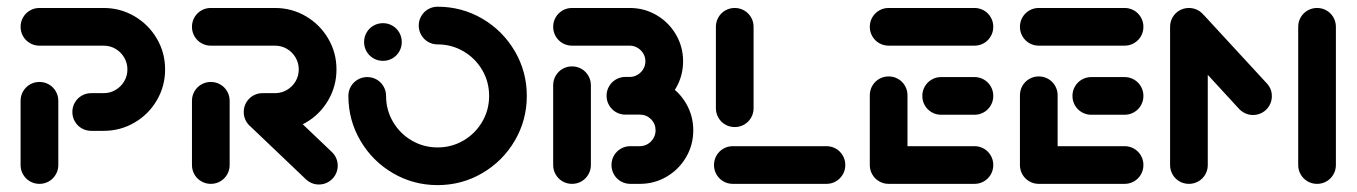

<svg xmlns="http://www.w3.org/2000/svg" viewBox="-20 -542 3999 566"><path d="M96.3 0Q81.1 0 68.3 -7.4Q55.6 -14.8 48.1 -27.6Q40.7 -40.4 40.7 -55.6V-244.8Q40.7 -260 48.1 -272.8Q55.6 -285.6 68.3 -293Q81.1 -300.4 96.3 -300.4Q111.5 -300.4 124.3 -293Q137 -285.6 144.4 -272.8Q151.9 -260 151.9 -244.8V-55.6Q151.9 -40.4 144.4 -27.6Q137 -14.8 124.3 -7.4Q111.5 0 96.3 0ZM193.3 -211.9Q193.3 -227 200.7 -239.8Q208.1 -252.6 220.9 -260Q233.7 -267.4 248.9 -267.4H285.6Q304.8 -267.4 320.7 -276.9Q336.7 -286.3 346.1 -302.2Q355.6 -318.1 355.6 -337.4Q355.6 -356.3 346.1 -372.4Q336.7 -388.5 320.7 -398Q304.8 -407.4 285.6 -407.4H96.3Q81.1 -407.4 68.3 -414.8Q55.6 -422.2 48.1 -435Q40.7 -447.8 40.7 -463Q40.7 -478.1 48.1 -490.9Q55.6 -503.7 68.3 -511.1Q81.1 -518.5 96.3 -518.5H285.6Q334.8 -518.5 376.5 -494.1Q418.1 -469.6 442.4 -428.1Q466.7 -386.7 466.7 -337.4Q466.7 -288.1 442.4 -246.5Q418.1 -204.8 376.5 -180.6Q334.8 -156.3 285.6 -156.3H248.9Q233.7 -156.3 220.9 -163.7Q208.1 -171.1 200.7 -183.9Q193.3 -196.7 193.3 -211.9Z M601.5 0Q586.3 0 573.5 -7.4Q560.7 -14.8 553.3 -27.6Q545.9 -40.4 545.9 -55.6V-244.8Q545.9 -260 553.3 -272.8Q560.7 -285.6 573.5 -293Q586.3 -300.4 601.5 -300.4Q616.7 -300.4 629.4 -293Q642.2 -285.6 649.6 -272.8Q657 -260 657 -244.8V-55.6Q657 -40.4 649.6 -27.6Q642.2 -14.8 629.4 -7.4Q616.7 0 601.5 0ZM975.6 -53.7Q975.6 -38.5 968.1 -25.7Q960.7 -13 948 -5.6Q935.2 1.9 920 1.9Q908.9 1.9 899.1 -2.2Q889.3 -6.3 881.5 -13.7L715.9 -171.5Q707.8 -179.6 703.1 -189.8Q698.5 -200 698.5 -211.9Q698.5 -227 705.9 -239.8Q713.3 -252.6 726.1 -260Q738.9 -267.4 754.1 -267.4Q764.8 -267.4 774.8 -263.3Q784.8 -259.3 792.2 -252.2L958.5 -93.7Q966.7 -85.9 971.1 -75.6Q975.6 -65.2 975.6 -53.7ZM698.5 -211.9Q698.5 -227 705.9 -239.8Q713.3 -252.6 726.1 -260Q738.9 -267.4 754.1 -267.4H790.7Q810 -267.4 825.9 -276.9Q841.9 -286.3 851.3 -302.2Q860.7 -318.1 860.7 -337.4Q860.7 -356.3 851.3 -372.4Q841.9 -388.5 825.9 -398Q810 -407.4 790.7 -407.4H601.5Q586.3 -407.4 573.5 -414.8Q560.7 -422.2 553.3 -435Q545.9 -447.8 545.9 -463Q545.9 -478.1 553.3 -490.9Q560.7 -503.7 573.5 -511.1Q586.3 -518.5 601.5 -518.5H790.7Q840 -518.5 881.7 -494.1Q923.3 -469.6 947.6 -428.1Q971.9 -386.7 971.9 -337.4Q971.9 -288.1 947.6 -246.5Q923.3 -204.8 881.7 -180.6Q840 -156.3 790.7 -156.3H754.1Q738.9 -156.3 726.1 -163.7Q713.3 -171.1 705.9 -183.9Q698.5 -196.7 698.5 -211.9Z M1053.3 -418.1Q1053.3 -433.3 1060.7 -446.1Q1068.1 -458.9 1080.9 -466.3Q1093.7 -473.7 1108.9 -473.7Q1124.1 -473.7 1136.9 -466.3Q1149.6 -458.9 1157 -446.1Q1164.4 -433.3 1164.4 -418.1Q1164.4 -403 1157 -390.2Q1149.6 -377.4 1136.9 -370Q1124.1 -362.6 1108.9 -362.6Q1093.7 -362.6 1080.9 -370Q1068.1 -377.4 1060.7 -390.2Q1053.3 -403 1053.3 -418.1ZM1214.4 -466.7Q1214.4 -481.9 1221.9 -494.6Q1229.3 -507.4 1242 -514.8Q1254.8 -522.2 1270 -522.2Q1341.5 -522.2 1401.9 -486.9Q1462.2 -451.5 1497.6 -391.1Q1533 -330.7 1533 -259.3Q1533 -187.8 1497.6 -127.4Q1462.2 -67 1401.9 -31.7Q1341.5 3.7 1270 3.7Q1198.5 3.7 1138.1 -31.7Q1077.8 -67 1042.4 -127.4Q1007 -187.8 1007 -259.3Q1007 -274.4 1014.4 -287.2Q1021.9 -300 1034.6 -307.4Q1047.4 -314.8 1062.6 -314.8Q1077.8 -314.8 1090.6 -307.4Q1103.3 -300 1110.7 -287.2Q1118.1 -274.4 1118.1 -259.3Q1118.1 -217.8 1138.5 -183Q1158.9 -148.1 1193.7 -127.8Q1228.5 -107.4 1270 -107.4Q1311.5 -107.4 1346.3 -127.8Q1381.1 -148.1 1401.5 -183Q1421.9 -217.8 1421.9 -259.3Q1421.9 -300.7 1401.5 -335.6Q1381.1 -370.4 1346.3 -390.7Q1311.5 -411.1 1270 -411.1Q1254.8 -411.1 1242 -418.5Q1229.3 -425.9 1221.9 -438.7Q1214.4 -451.5 1214.4 -466.7Z M1666.3 0Q1651.1 0 1638.3 -7.4Q1625.6 -14.8 1618.1 -27.6Q1610.7 -40.4 1610.7 -55.6V-290.7Q1610.7 -305.9 1618.1 -318.7Q1625.6 -331.5 1638.3 -338.9Q1651.1 -346.3 1666.3 -346.3Q1681.5 -346.3 1694.3 -338.9Q1707 -331.5 1714.4 -318.7Q1721.9 -305.9 1721.9 -290.7V-55.6Q1721.9 -40.4 1714.4 -27.6Q1707 -14.8 1694.3 -7.4Q1681.5 0 1666.3 0ZM1817.8 -315.2H1866.3Q1909.3 -315.2 1945.4 -294.1Q1981.5 -273 2002.6 -236.9Q2023.7 -200.7 2023.7 -157.8Q2023.7 -114.8 2002.6 -78.7Q1981.5 -42.6 1945.4 -21.3Q1909.3 0 1866.3 0H1838.1Q1823 0 1810.2 -7.4Q1797.4 -14.8 1790 -27.6Q1782.6 -40.4 1782.6 -55.6Q1782.6 -70.7 1790 -83.5Q1797.4 -96.3 1810.2 -103.7Q1823 -111.1 1838.1 -111.1H1866.3Q1878.9 -111.1 1889.4 -117.4Q1900 -123.7 1906.3 -134.4Q1912.6 -145.2 1912.6 -157.8Q1912.6 -177 1899.1 -190.6Q1885.6 -204.1 1866.3 -204.1H1817.8ZM1768.1 -259.6Q1768.1 -274.8 1775.6 -287.6Q1783 -300.4 1795.7 -307.8Q1808.5 -315.2 1823.7 -315.2H1836.7Q1848.9 -315.2 1859.4 -321.5Q1870 -327.8 1876.3 -338.3Q1882.6 -348.9 1882.6 -361.5Q1882.6 -373.7 1876.3 -384.3Q1870 -394.8 1859.4 -401.1Q1848.9 -407.4 1836.7 -407.4H1666.3Q1651.1 -407.4 1638.3 -414.8Q1625.6 -422.2 1618.1 -435Q1610.7 -447.8 1610.7 -463Q1610.7 -478.1 1618.1 -490.9Q1625.6 -503.7 1638.3 -511.1Q1651.1 -518.5 1666.3 -518.5H1836.7Q1879.3 -518.5 1915.4 -497.4Q1951.5 -476.3 1972.6 -440.2Q1993.7 -404.1 1993.7 -361.5Q1993.7 -318.5 1972.6 -282.4Q1951.5 -246.3 1915.4 -225.2Q1879.3 -204.1 1836.7 -204.1H1823.7Q1808.5 -204.1 1795.7 -211.5Q1783 -218.9 1775.6 -231.7Q1768.1 -244.4 1768.1 -259.6Z M2471.9 -55.6Q2471.9 -40.4 2464.4 -27.6Q2457 -14.8 2444.3 -7.4Q2431.5 0 2416.3 0H2140.4Q2125.2 0 2112.4 -7.4Q2099.6 -14.8 2092.2 -27.6Q2084.8 -40.4 2084.8 -55.6Q2084.8 -70.7 2092.2 -83.5Q2099.6 -96.3 2112.4 -103.7Q2125.2 -111.1 2140.4 -111.1H2416.3Q2431.5 -111.1 2444.3 -103.7Q2457 -96.3 2464.4 -83.5Q2471.9 -70.7 2471.9 -55.6ZM2145.9 -167.4Q2130.7 -167.4 2118 -174.8Q2105.2 -182.2 2097.8 -195Q2090.4 -207.8 2090.4 -223V-463Q2090.4 -478.1 2097.8 -490.9Q2105.2 -503.7 2118 -511.1Q2130.7 -518.5 2145.9 -518.5Q2161.1 -518.5 2173.9 -511.1Q2186.7 -503.7 2194.1 -490.9Q2201.5 -478.1 2201.5 -463V-223Q2201.5 -207.8 2194.1 -195Q2186.7 -182.2 2173.9 -174.8Q2161.1 -167.4 2145.9 -167.4Z M2544.1 -51.9V-261.1Q2544.1 -276.3 2551.5 -289.1Q2558.9 -301.9 2571.7 -309.3Q2584.4 -316.7 2599.6 -316.7Q2614.8 -316.7 2627.6 -309.3Q2640.4 -301.9 2647.8 -289.1Q2655.2 -276.3 2655.2 -261.1V-51.9ZM2908.1 -55.6Q2908.1 -40.4 2900.7 -27.6Q2893.3 -14.8 2880.6 -7.4Q2867.8 0 2852.6 0H2599.6Q2584.4 0 2571.7 -7.4Q2558.9 -14.8 2551.5 -27.6Q2544.1 -40.4 2544.1 -55.6Q2544.1 -70.7 2551.5 -83.5Q2558.9 -96.3 2571.7 -103.7Q2584.4 -111.1 2599.6 -111.1H2852.6Q2867.8 -111.1 2880.6 -103.7Q2893.3 -96.3 2900.7 -83.5Q2908.1 -70.7 2908.1 -55.6ZM2698.9 -259.3Q2698.9 -274.4 2706.3 -287.2Q2713.7 -300 2726.5 -307.4Q2739.3 -314.8 2754.4 -314.8H2852.6Q2867.8 -314.8 2880.6 -307.4Q2893.3 -300 2900.7 -287.2Q2908.1 -274.4 2908.1 -259.3Q2908.1 -244.1 2900.7 -231.3Q2893.3 -218.5 2880.6 -211.1Q2867.8 -203.7 2852.6 -203.7H2754.4Q2739.3 -203.7 2726.5 -211.1Q2713.7 -218.5 2706.3 -231.3Q2698.9 -244.1 2698.9 -259.3ZM2544.1 -463Q2544.1 -478.1 2551.5 -490.9Q2558.9 -503.7 2571.7 -511.1Q2584.4 -518.5 2599.6 -518.5H2852.6Q2867.8 -518.5 2880.6 -511.1Q2893.3 -503.7 2900.7 -490.9Q2908.1 -478.1 2908.1 -463Q2908.1 -447.8 2900.7 -435Q2893.3 -422.2 2880.6 -414.8Q2867.8 -407.4 2852.6 -407.4H2599.6Q2584.4 -407.4 2571.7 -414.8Q2558.9 -422.2 2551.5 -435Q2544.1 -447.8 2544.1 -463Z M2986.7 -51.9V-261.1Q2986.7 -276.3 2994.1 -289.1Q3001.5 -301.9 3014.3 -309.3Q3027 -316.7 3042.2 -316.7Q3057.4 -316.7 3070.2 -309.3Q3083 -301.9 3090.4 -289.1Q3097.8 -276.3 3097.8 -261.1V-51.9ZM3350.7 -55.6Q3350.7 -40.4 3343.3 -27.6Q3335.9 -14.8 3323.1 -7.4Q3310.4 0 3295.2 0H3042.2Q3027 0 3014.3 -7.4Q3001.5 -14.8 2994.1 -27.6Q2986.7 -40.4 2986.7 -55.6Q2986.7 -70.7 2994.1 -83.5Q3001.5 -96.3 3014.3 -103.7Q3027 -111.1 3042.2 -111.1H3295.2Q3310.4 -111.1 3323.1 -103.7Q3335.9 -96.3 3343.3 -83.5Q3350.7 -70.7 3350.7 -55.6ZM3141.5 -259.3Q3141.5 -274.4 3148.9 -287.2Q3156.3 -300 3169.1 -307.4Q3181.9 -314.8 3197 -314.8H3295.2Q3310.4 -314.8 3323.1 -307.4Q3335.9 -300 3343.3 -287.2Q3350.7 -274.4 3350.7 -259.3Q3350.7 -244.1 3343.3 -231.3Q3335.9 -218.5 3323.1 -211.1Q3310.4 -203.7 3295.2 -203.7H3197Q3181.9 -203.7 3169.1 -211.1Q3156.3 -218.5 3148.9 -231.3Q3141.5 -244.1 3141.5 -259.3ZM2986.7 -463Q2986.7 -478.1 2994.1 -490.9Q3001.5 -503.7 3014.3 -511.1Q3027 -518.5 3042.2 -518.5H3295.2Q3310.4 -518.5 3323.1 -511.1Q3335.9 -503.7 3343.3 -490.9Q3350.7 -478.1 3350.7 -463Q3350.7 -447.8 3343.3 -435Q3335.9 -422.2 3323.1 -414.8Q3310.4 -407.4 3295.2 -407.4H3042.2Q3027 -407.4 3014.3 -414.8Q3001.5 -422.2 2994.1 -435Q2986.7 -447.8 2986.7 -463Z M3484.8 -518.5Q3500 -518.5 3512.8 -511.1Q3525.6 -503.7 3533 -490.9Q3540.4 -478.1 3540.4 -463V-55.6Q3540.4 -40.4 3533 -27.6Q3525.6 -14.8 3512.8 -7.4Q3500 0 3484.8 0Q3469.6 0 3456.9 -7.4Q3444.1 -14.8 3436.7 -27.6Q3429.3 -40.4 3429.3 -55.6V-463Q3429.3 -478.1 3436.7 -490.9Q3444.1 -503.7 3456.9 -511.1Q3469.6 -518.5 3484.8 -518.5ZM3729.3 -258.5Q3729.3 -243.3 3721.9 -230.6Q3714.4 -217.8 3701.7 -210.4Q3688.9 -203 3673.7 -203Q3661.9 -203 3651.3 -207.8Q3640.7 -212.6 3633 -220.7L3449.3 -420.4Q3442.2 -427.8 3438.1 -437.6Q3434.1 -447.4 3434.1 -458.1Q3434.1 -473.3 3441.7 -486.1Q3449.3 -498.9 3462 -506.3Q3474.8 -513.7 3489.6 -513.7Q3501.5 -513.7 3512 -508.9Q3522.6 -504.1 3530.4 -495.9L3714.4 -296.3Q3729.3 -280.4 3729.3 -258.5ZM3862.6 -518.5Q3877.8 -518.5 3890.6 -511.1Q3903.3 -503.7 3910.7 -490.9Q3918.1 -478.1 3918.1 -463V-55.6Q3918.1 -40.4 3910.7 -27.6Q3903.3 -14.8 3890.6 -7.4Q3877.8 0 3862.6 0Q3847.4 0 3834.6 -7.4Q3821.9 -14.8 3814.4 -27.6Q3807 -40.4 3807 -55.6V-463Q3807 -478.1 3814.4 -490.9Q3821.9 -503.7 3834.6 -511.1Q3847.4 -518.5 3862.6 -518.5Z"/></svg>

Font: 26F Galaxy Hebrew Black
Style: Regular
Weight: 900
Designer: C₂₉H₂₅N₃O₅
Version: Version 1.000